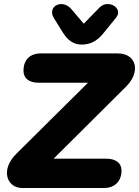

<svg xmlns="http://www.w3.org/2000/svg" viewBox="-20 -936 692 956"><path d="M90 0H498C551 0 585 -33 585 -87C585 -124 557 -146 508 -146H247L607 -504C683 -579 659 -670 567 -670H183C129 -670 97 -638 97 -584C97 -546 124 -524 173 -524H418L61 -170C-20 -90 15 0 90 0ZM387 -714C429 -714 462 -731 492 -767L558 -848C596 -895 519 -942 476 -899L397 -818L335 -891C289 -944 212 -904 249 -845L293 -774C317 -736 345 -714 387 -714Z"/></svg>

Font: SN Pro Heavy
Style: Italic
Weight: 800
Italic angle: -9°
Designer: Tobias Whetton
Foundry: Supernotes
Version: Version 1.001;Glyphs 3.2 (3249)